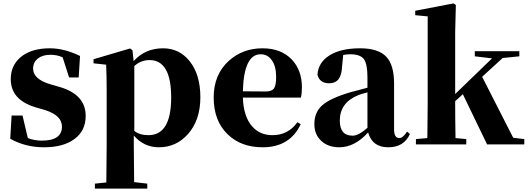

<svg xmlns="http://www.w3.org/2000/svg" viewBox="-20 -846 3095 1125"><path d="M331 -336Q482 -291 482 -167Q482 -80 417 -32Q352 17 238 17Q129 17 40 -33L48 -169H112L143 -37Q181 -22 225 -22Q343 -22 343 -104Q343 -170 244 -201L186 -218Q43 -262 43 -382Q43 -463 102 -512Q164 -563 272 -563Q357 -563 449 -518L441 -392H385L347 -510Q316 -525 275 -525Q229 -525 202 -503Q174 -481 174 -444Q174 -383 272 -353Z M767 -79Q798 -54 850 -54Q983 -54 983 -275Q983 -494 856 -494Q806 -494 767 -459ZM763 -488Q831 -563 935 -563Q1030 -563 1090 -489Q1154 -410 1154 -276Q1154 -143 1082 -61Q1013 17 911 17Q823 17 764 -52V7Q764 65 766 221L843 230V259H536V230L603 223Q605 65 605 7V-320Q605 -395 602 -467L528 -475V-499L742 -562L756 -552Z M1539 -310Q1573 -310 1586 -329Q1598 -347 1598 -395Q1598 -459 1572 -494Q1548 -528 1507 -528Q1409 -528 1403 -311ZM1742 -118Q1678 17 1519 17Q1392 17 1314 -59Q1232 -138 1232 -275Q1232 -409 1321 -490Q1403 -563 1518 -563Q1627 -563 1690 -497Q1749 -434 1749 -335Q1749 -297 1743 -274H1403Q1407 -163 1457 -106Q1502 -54 1577 -54Q1668 -54 1723 -130Z M2133 -305Q2095 -295 2078 -288Q1971 -244 1971 -139Q1971 -51 2046 -51Q2081 -51 2133 -97ZM1935 -510 1919 -504ZM2382 -61Q2347 17 2255 17Q2161 17 2137 -70Q2058 17 1968 17Q1903 17 1863 -20Q1822 -57 1822 -119Q1822 -188 1868 -229Q1915 -271 2035 -306Q2063 -314 2133 -332V-393Q2133 -471 2112 -500Q2090 -528 2033 -528Q2011 -528 1991 -524L1984 -453Q1980 -358 1909 -358Q1852 -358 1840 -409Q1846 -481 1910 -521Q1976 -563 2090 -563Q2196 -563 2243 -514Q2289 -466 2289 -357V-88Q2289 -37 2320 -37Q2341 -37 2365 -75Z M3052 -31V0H2834L2692 -294L2647 -253V-246Q2647 -153 2649 -37L2712 -31V0H2417V-31L2484 -37Q2486 -153 2486 -238V-750L2413 -757V-783L2637 -826L2651 -817L2647 -656V-295L2863 -504L2762 -516V-546H3023V-516L2925 -506L2805 -396L2987 -39Z"/></svg>

Font: Source Han Serif CN Heavy
Style: Regular
Weight: 900
Designer: Ryoko NISHIZUKA  (kana & ideographs); Frank Grießhammer (Latin, Greek & Cyrillic); Wenlong ZHANG  (bopomofo); Sandoll Co
Foundry: Adobe Systems Incorporated
Version: Version 1.000;PS 1;hotconv 16.6.53;makeotf.lib2.5.65590